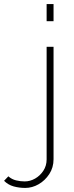

<svg xmlns="http://www.w3.org/2000/svg" viewBox="-140 -750 364 943"><path d="M89 -646V-730H123V-646ZM-16 173Q-46 173 -73 165.5Q-100 158 -120 138L-99 116Q-82 131 -60.5 136Q-39 141 -19 141Q8 141 32.5 127Q57 113 73 88.5Q89 64 89 33V-520H123V32Q123 73 102 105Q81 137 49.5 155Q18 173 -16 173Z"/></svg>

Font: Raleway ExtraLight
Style: Regular
Weight: 200
Designer: Matt McInerney, Pablo Impallari, Rodrigo Fuenzalida
Foundry: Matt McInerney, Pablo Impallari, Rodrigo Fuenzalida
Version: Version 4.026